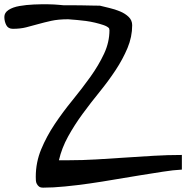

<svg xmlns="http://www.w3.org/2000/svg" viewBox="-20 -863 897 883"><path d="M144.5 -49.8Q144.5 -116.2 169.4 -176.3Q194.3 -236.3 231.9 -292.5Q269.5 -348.6 313.5 -402.3Q357.4 -456.1 395.5 -509.3Q433.6 -562.5 458.5 -615.7Q483.4 -668.9 483.4 -724.6Q483.4 -724.6 482.9 -726.1Q482.4 -727.5 482.4 -729.5Q481.4 -731.4 481.4 -733.4Q472.7 -742.2 455.1 -748Q437.5 -753.9 417 -758.8Q396.5 -763.7 375 -766.6Q353.5 -769.5 335.4 -771Q317.4 -772.5 305.7 -773.4Q293.9 -774.4 293.9 -774.4Q248 -774.4 215.3 -767.1Q182.6 -759.8 154.8 -752Q127 -744.1 100.1 -737.3Q73.2 -730.5 39.1 -730.5Q17.6 -730.5 8.8 -747.6Q0 -764.6 0 -785.2Q0 -804.7 19.5 -817.4Q39.1 -830.1 69.8 -835.4Q100.6 -840.8 135.7 -842.3Q170.9 -843.8 200.7 -843.3Q230.5 -842.8 250.5 -840.8Q270.5 -838.9 271.5 -838.9Q281.2 -838.9 305.2 -838.9Q329.1 -838.9 355.5 -838.4Q381.8 -837.9 405.8 -837.4Q429.7 -836.9 439.5 -836.9Q458 -832 483.4 -826.2Q508.8 -820.3 532.2 -810.5Q555.7 -800.8 571.8 -785.2Q587.9 -769.5 587.9 -747.1Q587.9 -693.4 566.4 -642.1Q544.9 -590.8 511.7 -540.5Q478.5 -490.2 438 -440.4Q397.5 -390.6 359.9 -339.4Q322.3 -288.1 293 -234.9Q263.7 -181.6 251 -126H293.9Q359.4 -126 424.3 -129.9Q489.3 -133.8 554.7 -138.2Q620.1 -142.6 685.5 -146.5Q751 -150.4 816.4 -150.4V-83Q777.3 -81.1 728 -73.2Q678.7 -65.4 623 -56.6Q567.4 -47.9 508.3 -37.6Q449.2 -27.3 391.1 -19Q333 -10.7 278.3 -5.4Q223.6 0 178.7 0Q166 0 159.7 -4.9Q153.3 -9.8 149.4 -17.1Q145.5 -24.4 145 -33.2Q144.5 -42 144.5 -49.8Z"/></svg>

Font: Gloria Hallelujah
Style: Regular
Weight: 400
Designer: Kimberly Geswein
Foundry: Kimberly Geswein
Version: Version 1.004 2010